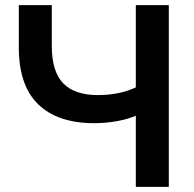

<svg xmlns="http://www.w3.org/2000/svg" viewBox="-20 -725 752 745"><path d="M507 0V-276Q478 -263 434 -255Q390 -247 346 -247Q204 -247 128.5 -320Q53 -393 53 -541V-705H181V-547Q181 -447 225.5 -401.5Q270 -356 360 -356Q398 -356 435.5 -363Q473 -370 507 -386V-705H635V0Z"/></svg>

Font: MulishBold
Style: Bold
Weight: 700
Designer: Vernon Adams
Foundry: Vernon Adams
Version: Version 3.602; ttfautohint (v1.8.3)